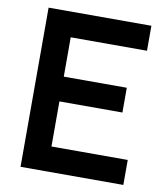

<svg xmlns="http://www.w3.org/2000/svg" viewBox="-84 -820 776 891"><g transform="rotate(10 304.5 -375.0)"><path d="M557.3 -632.3V-750H72.9V0H557.3V-117.7H197.9V-330.2H494.8V-446.9H197.9V-632.3Z"/></g></svg>

Font: Manrope3 Bold
Style: Regular
Weight: 700
Designer: Mikhail Sharanda
Foundry: Mikhail Sharanda
Version: Version 3.000;PS 003.000;hotconv 1.0.88;makeotf.lib2.5.64775